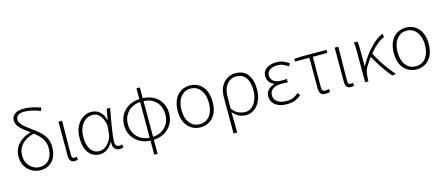

<svg xmlns="http://www.w3.org/2000/svg" viewBox="-59 -1537 5704 2465"><g transform="rotate(-15 2792.5 -304.5)"><path d="M295 13Q239 13 186.5 -15Q134 -43 100 -97Q66 -151 66 -226Q66 -298 98.5 -352.5Q131 -407 186.5 -443Q242 -479 311 -493L337 -465Q231 -442 172.5 -379.5Q114 -317 114 -229Q114 -169 140 -123.5Q166 -78 207.5 -53.5Q249 -29 295 -29Q355 -29 393.5 -56.5Q432 -84 450.5 -131Q469 -178 469 -237Q469 -295 447 -338Q425 -381 388.5 -415Q352 -449 311 -480Q264 -514 222 -547Q180 -580 153.5 -616Q127 -652 127 -695Q127 -740 165.5 -773.5Q204 -807 288 -807Q333 -807 386 -797.5Q439 -788 511 -763L497 -721Q423 -749 373.5 -758.5Q324 -768 286 -768Q227 -768 201 -745.5Q175 -723 175 -695Q175 -661 197.5 -632Q220 -603 257 -574.5Q294 -546 339 -513Q384 -481 424.5 -443.5Q465 -406 491 -356.5Q517 -307 517 -239Q517 -164 491 -107Q465 -50 415.5 -18.5Q366 13 295 13Z M748 13Q725 13 710 3.5Q695 -6 686.5 -25.5Q678 -45 678 -76V-530H726Q726 -452 724.5 -375Q723 -298 722.5 -221.5Q722 -145 722 -69Q722 -49 731.5 -39Q741 -29 755 -29Q762 -29 769 -30.5Q776 -32 786 -35L794 3Q786 8 775 10.5Q764 13 748 13Z M1084 13Q1026 13 981.5 -16.5Q937 -46 911 -105Q885 -164 885 -252Q885 -345 917.5 -410Q950 -475 1003 -509Q1056 -543 1116 -543Q1152 -543 1187 -527.5Q1222 -512 1249.5 -477Q1277 -442 1291 -384H1293L1319 -530H1365Q1354 -474 1343 -413Q1332 -352 1322.5 -292.5Q1313 -233 1306.5 -180Q1300 -127 1300 -87Q1300 -61 1315.5 -45Q1331 -29 1354 -29Q1363 -29 1373.5 -31.5Q1384 -34 1391 -37L1401 1Q1392 6 1379 9.5Q1366 13 1347 13Q1306 13 1280.5 -17Q1255 -47 1263 -107H1260Q1194 13 1084 13ZM1090 -29Q1133 -29 1171 -55.5Q1209 -82 1235 -126.5Q1261 -171 1265 -224L1273 -329Q1261 -385 1242.5 -419.5Q1224 -454 1202.5 -471.5Q1181 -489 1159 -495Q1137 -501 1118 -501Q1071 -501 1029 -472.5Q987 -444 961 -388.5Q935 -333 935 -252Q935 -150 976 -89.5Q1017 -29 1090 -29Z M1764 11Q1710 11 1659.5 -7Q1609 -25 1568.5 -61Q1528 -97 1504 -148Q1480 -199 1480 -266Q1480 -332 1504 -383.5Q1528 -435 1568.5 -470Q1609 -505 1659.5 -523Q1710 -541 1764 -541L1763 -502Q1701 -502 1648 -473.5Q1595 -445 1562.5 -392Q1530 -339 1530 -266Q1530 -193 1562.5 -139.5Q1595 -86 1648 -57Q1701 -28 1763 -28ZM1794 11 1795 -28Q1857 -28 1910 -57Q1963 -86 1995.5 -139.5Q2028 -193 2028 -266Q2028 -339 1997.5 -392Q1967 -445 1914.5 -473.5Q1862 -502 1795 -502L1794 -541Q1851 -541 1902 -523Q1953 -505 1992.5 -470Q2032 -435 2055 -383.5Q2078 -332 2078 -266Q2078 -199 2054 -148Q2030 -97 1990 -61Q1950 -25 1899.5 -7Q1849 11 1794 11ZM1756 198V-684H1801V198Z M2424 13Q2359 13 2306 -19Q2253 -51 2222.5 -113Q2192 -175 2192 -264Q2192 -354 2222.5 -416.5Q2253 -479 2306 -511Q2359 -543 2424 -543Q2490 -543 2542.5 -511Q2595 -479 2625.5 -416.5Q2656 -354 2656 -264Q2656 -175 2625.5 -113Q2595 -51 2542.5 -19Q2490 13 2424 13ZM2424 -29Q2509 -29 2557.5 -93Q2606 -157 2606 -264Q2606 -335 2584 -388Q2562 -441 2521.5 -471.5Q2481 -502 2424 -502Q2368 -502 2327 -471.5Q2286 -441 2264 -388Q2242 -335 2242 -264Q2242 -157 2291 -93Q2340 -29 2424 -29Z M2810 198V-282Q2810 -369 2841 -427Q2872 -485 2922.5 -514Q2973 -543 3032 -543Q3140 -543 3194 -469.5Q3248 -396 3248 -273Q3248 -183 3217 -118.5Q3186 -54 3136 -20.5Q3086 13 3031 13Q2983 13 2939.5 -6Q2896 -25 2855 -73Q2856 -21 2856.5 20.5Q2857 62 2857.5 104Q2858 146 2858 198ZM3029 -29Q3077 -29 3115.5 -59.5Q3154 -90 3177 -145.5Q3200 -201 3200 -273Q3200 -338 3182.5 -390Q3165 -442 3127.5 -471.5Q3090 -501 3030 -501Q2985 -501 2945.5 -476.5Q2906 -452 2881.5 -401Q2857 -350 2857 -270V-118Q2902 -62 2945 -45.5Q2988 -29 3029 -29Z M3573 13Q3509 13 3461.5 -6.5Q3414 -26 3388.5 -61.5Q3363 -97 3363 -143Q3363 -183 3379.5 -210Q3396 -237 3422.5 -254Q3449 -271 3478 -279V-284Q3437 -300 3414.5 -333Q3392 -366 3392 -406Q3392 -452 3417.5 -482.5Q3443 -513 3485 -528Q3527 -543 3578 -543Q3627 -543 3667.5 -527Q3708 -511 3742 -484L3721 -449Q3687 -474 3652.5 -488Q3618 -502 3577 -502Q3521 -502 3480.5 -477.5Q3440 -453 3440 -402Q3440 -358 3475 -328Q3510 -298 3590 -298Q3606 -298 3619 -299Q3632 -300 3652 -301V-256Q3629 -258 3611 -258.5Q3593 -259 3574 -259Q3495 -259 3453.5 -229.5Q3412 -200 3412 -146Q3412 -91 3457 -59.5Q3502 -28 3578 -28Q3625 -28 3661.5 -42Q3698 -56 3739 -90L3763 -56Q3718 -18 3674.5 -2.5Q3631 13 3573 13Z M4085 13Q4054 13 4036 2.5Q4018 -8 4010 -31Q4002 -54 4002 -89V-489H3811V-525L3884 -530H4240V-489H4048Q4047 -386 4046.5 -285Q4046 -184 4046 -83Q4046 -55 4056.5 -42Q4067 -29 4091 -29Q4104 -29 4116 -31.5Q4128 -34 4139 -37L4147 1Q4138 6 4121 9.5Q4104 13 4085 13Z M4419 13Q4396 13 4381 3.5Q4366 -6 4357.5 -25.5Q4349 -45 4349 -76V-530H4397Q4397 -452 4395.5 -375Q4394 -298 4393.5 -221.5Q4393 -145 4393 -69Q4393 -49 4402.5 -39Q4412 -29 4426 -29Q4433 -29 4440 -30.5Q4447 -32 4457 -35L4465 3Q4457 8 4446 10.5Q4435 13 4419 13Z M4612 0V-396Q4612 -428 4611 -463Q4610 -498 4603 -530H4650Q4655 -512 4657 -478Q4659 -444 4659 -410V-202H4663Q4707 -283 4763 -354Q4819 -425 4878 -475.5Q4937 -526 4991 -543L4995 -497Q4950 -480 4899 -438Q4848 -396 4796 -333.5Q4744 -271 4694 -190Q4673 -158 4665.5 -115Q4658 -72 4656 -25V0ZM4972 7Q4937 -32 4898.5 -85.5Q4860 -139 4824 -197Q4788 -255 4761 -306L4794 -334Q4820 -282 4856.5 -222.5Q4893 -163 4936 -105.5Q4979 -48 5022 0Z M5296 13Q5231 13 5178 -19Q5125 -51 5094.5 -113Q5064 -175 5064 -264Q5064 -354 5094.5 -416.5Q5125 -479 5178 -511Q5231 -543 5296 -543Q5362 -543 5414.5 -511Q5467 -479 5497.5 -416.5Q5528 -354 5528 -264Q5528 -175 5497.5 -113Q5467 -51 5414.5 -19Q5362 13 5296 13ZM5296 -29Q5381 -29 5429.5 -93Q5478 -157 5478 -264Q5478 -335 5456 -388Q5434 -441 5393.5 -471.5Q5353 -502 5296 -502Q5240 -502 5199 -471.5Q5158 -441 5136 -388Q5114 -335 5114 -264Q5114 -157 5163 -93Q5212 -29 5296 -29Z"/></g></svg>

Font: Noto Sans JP ExtraLight
Style: Regular
Weight: 250
Designer: Ryoko NISHIZUKA  (kana, bopomofo & ideographs); Paul D. Hunt (Latin, Greek & Cyrillic); Sandoll Communications , Soo-you
Foundry: Adobe
Version: Version 2.004-H2;hotconv 1.0.118;makeotfexe 2.5.65603